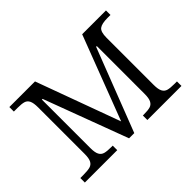

<svg xmlns="http://www.w3.org/2000/svg" viewBox="-108 -750 964 964"><g transform="rotate(-45 373.5 -268.0)"><path d="M27 -32H46Q79 -32 95.5 -36.5Q112 -41 120 -56Q128 -71 128 -102V-433Q128 -464 120.5 -479.5Q113 -495 97.5 -499.5Q82 -504 54 -504H27V-536H209L373 -88L544 -536H713V-504H692Q651 -504 634.5 -491.5Q618 -479 618 -437V-102Q618 -71 626 -56Q634 -41 649.5 -36.5Q665 -32 696 -32H713V0H471V-32H477Q507 -32 522.5 -36.5Q538 -41 546 -56Q554 -71 554 -102V-442H549L378 0H341L174 -447H169V-102Q169 -71 177 -56Q185 -41 201 -36.5Q217 -32 247 -32H257V0H27Z"/></g></svg>

Font: Noto Serif Light
Style: Regular
Weight: 300
Designer: Monotype Design Team
Foundry: Monotype Imaging Inc.
Version: Version 1.001